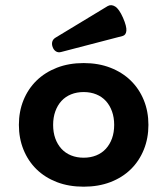

<svg xmlns="http://www.w3.org/2000/svg" viewBox="-20 -703 640 734"><path d="M299.8 10.7Q243.2 10.7 197.5 -6.8Q151.9 -24.4 119.6 -55.9Q87.4 -87.4 69.8 -130.9Q52.2 -174.3 52.2 -225.6Q52.2 -276.9 69.8 -320.1Q87.4 -363.3 119.6 -394.8Q151.9 -426.3 197.5 -444.1Q243.2 -461.9 299.8 -461.9Q356.4 -461.9 402.1 -444.1Q447.8 -426.3 480 -394.8Q512.2 -363.3 529.8 -320.1Q547.4 -276.9 547.4 -225.6Q547.4 -174.3 529.8 -130.9Q512.2 -87.4 480 -55.9Q447.8 -24.4 402.1 -6.8Q356.4 10.7 299.8 10.7ZM299.8 -351.1Q273.4 -351.1 251.7 -342.3Q230 -333.5 214.8 -316.9Q199.7 -300.3 191.4 -277.1Q183.1 -253.9 183.1 -225.6Q183.1 -196.8 191.4 -173.8Q199.7 -150.9 214.8 -134.3Q230 -117.7 251.7 -108.9Q273.4 -100.1 299.8 -100.1Q326.2 -100.1 347.9 -108.9Q369.6 -117.7 384.8 -134.3Q399.9 -150.9 408.2 -173.8Q416.5 -196.8 416.5 -225.6Q416.5 -253.9 408.2 -277.1Q399.9 -300.3 384.8 -316.9Q369.6 -333.5 347.9 -342.3Q326.2 -351.1 299.8 -351.1ZM391.6 -679.7Q405.3 -687.5 420.4 -678Q435.5 -668.5 450.2 -635.3Q464.8 -601.6 463.1 -585.2Q461.4 -568.8 448.7 -565.4L214.4 -504.4Q202.6 -501 193.8 -506.6Q185.1 -512.2 181.2 -523.4Q177.2 -534.2 179.9 -543.7Q182.6 -553.2 192.4 -559.1Z"/></svg>

Font: Courier Prime
Style: Bold
Weight: 700
Monospace: yes
Designer: Alan Dague-Greene
Foundry: Quote-Unquote Apps
Version: Version 1.202